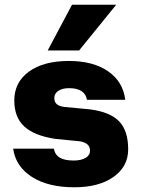

<svg xmlns="http://www.w3.org/2000/svg" viewBox="-20 -772 593 806"><path d="M467.8 -752 312 -560.1H180.2L282.2 -752ZM312 -179.2 211.9 -189Q123.5 -202.6 81.8 -241.2Q40 -279.8 40 -350.1Q40 -426.8 101.6 -471.4Q163.1 -516.1 269 -516.1Q371.1 -516.1 433.8 -472.7Q496.6 -429.2 505.9 -353H345.2Q336.4 -401.9 270 -401.9Q241.7 -401.9 224.9 -390.6Q208 -379.4 208 -360.8Q208 -343.8 218 -335Q228 -326.2 249 -323.2L356.9 -313Q441.9 -302.2 480 -262.7Q518.1 -223.1 518.1 -145Q518.1 -72.8 456.5 -29.3Q395 14.2 292 14.2Q182.1 14.2 114 -29.3Q45.9 -72.8 35.2 -147.9H206.1Q210.9 -122.1 231.2 -110.1Q251.5 -98.1 289.1 -98.1Q320.3 -98.1 339.1 -109.1Q357.9 -120.1 357.9 -139.2Q357.9 -173.3 312 -179.2Z"/></svg>

Font: Overused Grotesk ExtraBold
Style: Regular
Weight: 800
Version: Version 0.002